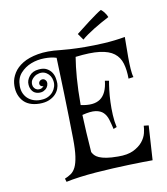

<svg xmlns="http://www.w3.org/2000/svg" viewBox="-254 -993 957 1102"><g transform="rotate(-10 224.5 -442.0)"><path d="M-30.3 -442.4Q-97.7 -443.4 -128.9 -483.4Q-160.2 -523.4 -154.3 -583Q-151.4 -612.3 -133.3 -641.6Q-115.2 -670.9 -80.1 -692.4Q-44.9 -713.9 9.3 -723.6Q63.5 -733.4 138.7 -724.6Q155.3 -722.7 193.4 -720.2Q231.4 -717.8 282.7 -717.3Q334 -716.8 395 -720.2Q456.1 -723.6 517.6 -734.4Q517.6 -713.9 517.1 -681.6Q516.6 -649.4 516.6 -615.2Q516.6 -581.1 518.6 -549.3Q520.5 -517.6 526.4 -499L497.1 -495.1Q497.1 -545.9 485.8 -584Q474.6 -622.1 444.8 -645Q415 -668 360.8 -674.8Q306.6 -681.6 219.7 -670.9Q210.9 -618.2 205.6 -550.3Q200.2 -482.4 200.2 -393.6Q274.4 -377 314 -404.8Q353.5 -432.6 361.3 -506.8L384.8 -502.9Q380.9 -482.4 377 -450.2Q373 -418 371.6 -380.9Q370.1 -343.8 372.1 -305.2Q374 -266.6 381.8 -233.4L362.3 -225.6Q355.5 -255.9 347.7 -281.7Q339.8 -307.6 323.7 -323.7Q307.6 -339.8 278.8 -344.2Q250 -348.6 200.2 -335.9Q202.1 -287.1 205.1 -232.9Q208 -178.7 212.9 -117.2Q217.8 -107.4 226.1 -98.1Q234.4 -88.9 251 -81.5Q267.6 -74.2 293.9 -69.8Q320.3 -65.4 360.4 -65.4Q416 -64.5 450.7 -81.5Q485.4 -98.6 504.4 -122.1Q523.4 -145.5 529.8 -171.4Q536.1 -197.3 536.1 -213.9L564.5 -210.9L551.8 -9.8Q530.3 -9.8 494.1 -9.3Q458 -8.8 413.6 -7.3Q369.1 -5.9 318.8 -3.4Q268.6 -1 219.2 2.9Q169.9 6.8 124.5 12.7Q79.1 18.6 43.9 26.4L38.1 6.8Q57.6 -1 74.2 -12.2Q90.8 -23.4 102.1 -45.9Q113.3 -68.4 119.1 -107.9Q125 -147.5 124 -212.9Q123 -271.5 121.6 -339.8Q120.1 -408.2 118.2 -473.1Q116.2 -538.1 114.3 -594.2Q112.3 -650.4 111.3 -684.6Q82 -694.3 41 -693.8Q0 -693.4 -36.6 -679.2Q-73.2 -665 -99.1 -636.2Q-125 -607.4 -125 -561.5Q-125 -535.2 -115.2 -515.6Q-105.5 -496.1 -89.8 -483.9Q-74.2 -471.7 -54.2 -466.3Q-34.2 -460.9 -12.7 -462.9Q8.8 -463.9 25.4 -472.7Q42 -481.4 52.7 -494.6Q63.5 -507.8 68.4 -524.4Q73.2 -541 70.3 -557.6Q65.4 -589.8 40 -606.4Q14.6 -623 -18.6 -609.4Q-32.2 -603.5 -43.9 -589.8Q-55.7 -576.2 -53.7 -555.7Q-52.7 -544.9 -45.9 -536.6Q-39.1 -528.3 -29.8 -525.4Q-20.5 -522.5 -10.3 -524.9Q0 -527.3 8.8 -537.1Q0 -537.1 -6.3 -542Q-12.7 -546.9 -12.7 -556.6Q-12.7 -562.5 -8.8 -567.9Q-4.9 -573.2 1.5 -575.7Q7.8 -578.1 15.1 -576.7Q22.5 -575.2 28.3 -567.4Q34.2 -559.6 33.2 -547.9Q32.2 -536.1 24.9 -525.9Q17.6 -515.6 4.4 -509.3Q-8.8 -502.9 -27.3 -504.9Q-49.8 -507.8 -61.5 -523.9Q-73.2 -540 -74.2 -561.5Q-76.2 -585.9 -57.1 -609.9Q-38.1 -633.8 -2 -636.7Q26.4 -639.6 44.4 -629.9Q62.5 -620.1 72.8 -605Q83 -589.8 86.4 -571.8Q89.8 -553.7 89.8 -539.1Q89.8 -525.4 83.5 -508.3Q77.1 -491.2 63 -476.6Q48.8 -461.9 25.9 -452.1Q2.9 -442.4 -30.3 -442.4ZM409.2 -911.1Q419.9 -902.3 426.8 -893.6Q433.6 -884.8 437.5 -877.9Q441.4 -870.1 444.3 -863.3Q423.8 -852.5 399.9 -839.4Q376 -826.2 354 -812.5Q332 -798.8 312.5 -785.2Q293 -771.5 281.2 -760.7L254.9 -797.9Q302.7 -835.9 333 -858.4Q363.3 -880.9 379.9 -892.6Q399.4 -906.2 409.2 -911.1Z"/></g></svg>

Font: Mystery Quest
Style: Regular
Weight: 400
Designer: Squid
Foundry: Font Diner, Inc DBA Sideshow
Version: Version 1.000